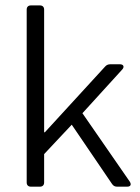

<svg xmlns="http://www.w3.org/2000/svg" viewBox="-20 -700 526 720"><path d="M466.8 -18.6 289.1 -275.4 438.5 -439.5C447.3 -449.2 443.4 -459 429.7 -459H393.6C385.7 -459 378.9 -456.1 374 -450.2L148.4 -204.1H145.5V-664.1C145.5 -673.8 139.6 -679.7 129.9 -679.7H95.7C85.9 -679.7 80.1 -673.8 80.1 -664.1V-15.6C80.1 -5.9 85.9 0 95.7 0H129.9C139.6 0 145.5 -5.9 145.5 -15.6V-122.1L249 -232.4L400.4 -9.8C405.3 -2.9 411.1 0 418.9 0H457C469.7 0 473.6 -7.8 466.8 -18.6Z"/></svg>

Font: Ed Sans Neue Light
Style: Regular
Weight: 300
Designer: Stephen Hutchings
Version: Version 1.004;PS 001.004;hotconv 1.0.88;makeotf.lib2.5.64775